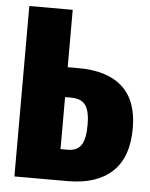

<svg xmlns="http://www.w3.org/2000/svg" viewBox="-51 -737 609 780"><g transform="rotate(5 253.5 -347.5)"><path d="M499 -237Q499 -118 435.5 -59Q372 0 255 0H37V-695H214V-461H258Q376 -461 437.5 -405Q499 -349 499 -237ZM315 -235Q315 -289 298 -314Q281 -339 238 -339H214V-127H244Q282 -127 298.5 -152.5Q315 -178 315 -235Z"/></g></svg>

Font: Fira Sans Compressed ExtraBold
Style: Regular
Weight: 800
Width: 1
Designer: bBox Type GmbH & Carrois Corporate GbR & Edenspiekermann AG
Foundry: bBox Type GmbH & Carrois Corporate GbR & Edenspiekermann AG
Version: Version 4.301